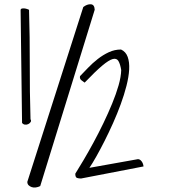

<svg xmlns="http://www.w3.org/2000/svg" viewBox="-20 -843 811 888"><path d="M75.3 -795.8Q75.3 -801.6 80.5 -803.2Q85.8 -804.8 92.5 -804.1Q99.3 -803.5 105.7 -801.2Q112.1 -799 114.3 -797.7Q118.1 -670.8 117.7 -545.2Q117.3 -419.6 121.1 -291.4Q125.6 -284.9 121.8 -278.8Q118.1 -272.7 111 -269.2Q103.8 -265.6 95.6 -266.6Q87.3 -267.6 82 -274.6ZM365.2 -810.5Q382.8 -824.2 399.9 -823.2Q417 -822.3 418 -797.9L166 17.6Q156.2 22.5 146 23.9Q135.7 25.4 127 22.5Q118.2 19.5 112.3 13.7Q106.4 7.8 106.4 -2L365.2 -810.5ZM328.2 -39.6Q344.9 -66.1 366.9 -103.3Q388.9 -140.5 412.4 -183.8Q435.9 -227 458.3 -273.5Q480.7 -320 498.9 -364.4Q517.1 -408.7 528.5 -448.4Q539.8 -488.1 540.6 -518.9Q536.1 -546.8 527.7 -560.7Q519.4 -574.7 501.5 -570Q483.7 -565.4 452.6 -539.3Q421.5 -513.2 371.5 -460.9Q363.9 -465.9 356.7 -471.7Q349.5 -477.4 349.5 -486Q349.5 -486.7 349.8 -488.5Q350.2 -490.3 350.2 -491Q366.9 -508.1 387.4 -529.6Q407.9 -551.1 432.1 -570Q456.4 -589 483.3 -601.5Q510.3 -614 539.8 -614Q561.8 -604 570.6 -579.7Q579.3 -555.4 577.4 -521.4Q575.5 -487.4 564.9 -445.9Q554.3 -404.4 538.3 -360.8Q522.4 -317.2 502.7 -273.2Q483 -229.2 463.2 -190.2Q443.5 -151.2 425.3 -119Q407.1 -86.8 393.5 -66.8L618 -106.9Q627.1 -106.9 634.7 -97.2Q642.3 -87.5 643.8 -73.2L354.8 -17.4Q343.4 -17.4 335.8 -20.3Q328.2 -23.2 328.2 -39.6Z"/></svg>

Font: Shadows Into Light Two
Style: Regular
Weight: 400
Designer: Kimberly Geswein
Foundry: Kimberly Geswein
Version: Version 1.003 2012